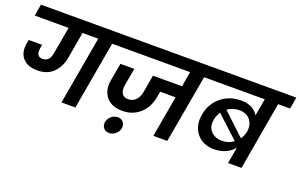

<svg xmlns="http://www.w3.org/2000/svg" viewBox="-98 -1153 2611 1675"><g transform="rotate(20 1207.5 -315.5)"><path d="M504 0 615 -632H469L427 -390Q412 -301 357 -245.5Q302 -190 208 -190Q117 -190 72 -242Q27 -294 43 -383Q44 -388 46 -398.5Q48 -409 49 -414H174L168 -383Q154 -300 218 -300Q283 -300 296 -384L340 -632H26L44 -740H874L855 -632H744L633 0Z M815 -632 833 -740H1727L1708 -632H1598L1486 0H1357L1424 -382H1281L1271 -327Q1254 -230 1187.5 -170.5Q1121 -111 1023 -112Q926 -112 876 -172.5Q826 -233 843 -331L872 -492H1001L972 -330Q964 -281 981.5 -253Q999 -225 1040 -225Q1081 -225 1109 -253Q1137 -281 1146 -330L1174 -492H1444L1468 -632ZM984 109Q951 109 932.5 86.5Q914 64 919 32Q925 -1 951.5 -24Q978 -47 1011 -47Q1044 -47 1062.5 -24Q1081 -1 1076 32Q1070 64 1043 86.5Q1016 109 984 109Z M2050 0 2077 -152Q2009 -71 1892 -71Q1788 -71 1730.5 -141.5Q1673 -212 1692 -320Q1711 -426 1788.5 -489Q1866 -552 1973 -552Q2084 -552 2133 -473L2161 -632H1667L1685 -740H2415L2396 -632H2285L2175 0ZM1986 -467Q1925 -467 1878 -432L2082 -241Q2105 -274 2113 -315Q2123 -377 2089.5 -422Q2056 -467 1986 -467ZM1933 -164Q1995 -164 2040 -199L1835 -389Q1812 -356 1804 -314Q1791 -246 1829 -205Q1867 -164 1933 -164Z"/></g></svg>

Font: Poppins SemiBold
Style: Italic
Weight: 600
Italic angle: -10°
Designer: Ninad Kale (Devanagari), Jonny Pinhorn (Latin)
Foundry: Indian Type Foundry
Version: Version 3.200;PS 1.000;hotconv 16.6.54;makeotf.lib2.5.65590